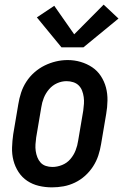

<svg xmlns="http://www.w3.org/2000/svg" viewBox="-20 -800 540 828"><path d="M204 8Q175 8 147.5 1.5Q120 -5 97.5 -20Q75 -35 60 -58Q45 -81 38 -108Q31 -135 32 -164Q33 -193 37 -221L59 -351Q63 -376 71 -400.5Q79 -425 93.5 -447.5Q108 -470 128.5 -488Q149 -506 172.5 -517.5Q196 -529 221 -535Q246 -541 272 -541Q301 -541 328 -533Q355 -525 377.5 -510Q400 -495 415 -472Q430 -449 437 -422.5Q444 -396 443.5 -366.5Q443 -337 438 -309L416 -179Q412 -154 404 -129.5Q396 -105 381.5 -82.5Q367 -60 347 -42Q327 -24 303 -12.5Q279 -1 254 3.5Q229 8 204 8ZM206 -80Q227 -80 248 -88.5Q269 -97 283.5 -114Q298 -131 306 -151.5Q314 -172 317 -193L339 -323Q341 -338 342 -352.5Q343 -367 341 -381.5Q339 -396 334 -409Q329 -422 319.5 -431.5Q310 -441 296 -445.5Q282 -450 267 -450Q246 -450 226 -441Q206 -432 191.5 -415Q177 -398 169 -378Q161 -358 158 -337L136 -207Q134 -192 133 -177.5Q132 -163 134 -149Q136 -135 141 -122Q146 -109 155 -99Q164 -89 177.5 -84.5Q191 -80 206 -80ZM245 -596 139 -725 214 -775 300 -652 427 -780 491 -720 340 -596Z"/></svg>

Font: Iosevka Curly Slab SmBdObl
Style: Regular
Weight: 600
Italic angle: -9°
Monospace: yes
Designer: Belleve Invis
Foundry: Belleve Invis
Version: Version 11.0.0; ttfautohint (v1.8.3)